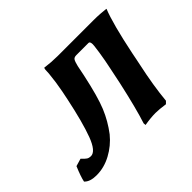

<svg xmlns="http://www.w3.org/2000/svg" viewBox="-116 -590 755 755"><g transform="rotate(-45 261.5 -212.5)"><path d="M379.9 0Q353.5 0 318.8 5.9L317.9 -3.9Q338.4 -66.9 363.8 -182.1L377.9 -250Q385.3 -283.7 391.6 -324.5Q397.9 -365.2 396 -371.1Q394.5 -380.9 388.2 -380.9H320.8Q308.1 -380.9 303.5 -373.8Q298.8 -366.7 293.9 -346.2L285.2 -303.2Q264.2 -205.1 244.4 -157.2Q224.6 -109.4 192.9 -67.9Q164.1 -32.7 124.5 -11.5Q85 9.8 43 9.8Q6.3 9.8 -9.8 -7.8Q-5.4 -30.3 12.2 -71.8L43.9 -81.1Q56.2 -67.9 63.2 -63.5Q70.3 -59.1 80.1 -59.1Q106.9 -59.1 128.7 -117.2Q150.4 -175.3 172.9 -282.2Q173.8 -288.1 176.5 -300Q179.2 -312 180.2 -317.9Q188.5 -359.9 192.9 -405.8Q192.9 -408.2 193.4 -415.8Q193.8 -423.3 193.8 -425.8Q193.8 -426.8 194.8 -430.7Q195.8 -434.6 195.8 -435.1Q232.9 -430.2 266.1 -430.2H465.8Q484.9 -430.2 501.7 -429Q518.6 -427.7 525.9 -426.8L533.2 -425.8Q509.3 -366.7 481 -229Q479.5 -219.7 475.8 -202.6Q472.2 -185.5 471.2 -180.2Q449.7 -80.6 442.9 -4.9L433.1 4.9Q399.9 0 379.9 0Z"/></g></svg>

Font: Linear Smooth
Style: Bold Italic
Weight: 700
Designer: Philipp H. Poll, Flanker
Foundry: Philipp H. Poll, reworked by Flanker
Version: Version 1.061 | FøM Fix